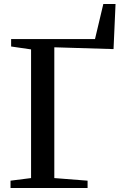

<svg xmlns="http://www.w3.org/2000/svg" viewBox="-20 -938 612 958"><path d="M32.5 0V-36.5L135 -49.5V-691.5L35.5 -706V-743H454L495.5 -918H556.5L546.5 -693L251 -702V-49.5L417 -36.5V0Z"/></svg>

Font: Merriweather 72pt Medium
Style: Regular
Weight: 500
Version: Version 2.100